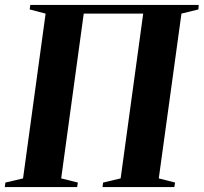

<svg xmlns="http://www.w3.org/2000/svg" viewBox="-34 -763 831 783"><path d="M-14.5 0 -12 -18.5 60 -35.5 152 -707.5 87 -724.5 89.5 -743H776.5L775 -724.5L706 -707.5L613.5 -35.5L680 -18.5L677 0H384L386.5 -18.5L458 -35.5L550 -707.5H307.5L215.5 -35.5L283.5 -18.5L280.5 0Z"/></svg>

Font: Merriweather 144pt
Style: Bold Italic
Weight: 700
Italic angle: -7.8°
Version: Version 2.101